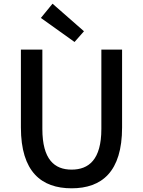

<svg xmlns="http://www.w3.org/2000/svg" viewBox="-20 -983 773 1038"><path d="M367 35C530 35 640 -54 640 -294V-715H528V-286C528 -120 460 -66 367 -66C275 -66 209 -120 209 -286V-715H93V-294C93 -54 204 35 367 35ZM201 -886 383 -756 434 -814 264 -963Z"/></svg>

Font: コーポレート・ロゴ ver3 Medium
Style: Regular
Weight: 500
Designer: [KANA_main] LOGOTYPE.JP [Source Han Sans] Ryoko NISHIZUKA 西塚涼子 (kana, bopomofo & ideographs); Paul D. Hunt (Latin, Greek
Version: Version 12.001;FEAKit 1.0